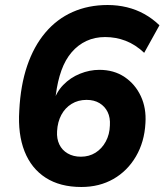

<svg xmlns="http://www.w3.org/2000/svg" viewBox="-20 -736 657 767"><path d="M305 11Q220 11 162.5 -26Q105 -63 78 -131.5Q51 -200 57 -294Q62 -395 88.5 -473Q115 -551 161 -605.5Q207 -660 270 -688Q333 -716 410 -716Q450 -716 487 -707Q524 -698 556.5 -680Q589 -662 617 -635L556 -525Q521 -558 482 -573Q443 -588 400 -588Q359 -588 325.5 -572.5Q292 -557 266.5 -527.5Q241 -498 225.5 -455Q210 -412 203 -357L199 -326H193Q204 -367 232.5 -396.5Q261 -426 299.5 -441.5Q338 -457 377 -457Q435 -457 477.5 -428.5Q520 -400 542.5 -352Q565 -304 561 -244Q557 -169 523 -111Q489 -53 433 -21Q377 11 305 11ZM303 -110Q336 -110 361.5 -126Q387 -142 402.5 -170.5Q418 -199 419 -235Q421 -266 410 -288.5Q399 -311 377.5 -324Q356 -337 326 -337Q292 -337 266 -321Q240 -305 225 -277Q210 -249 208 -212Q206 -182 217 -159Q228 -136 250.5 -123Q273 -110 303 -110Z"/></svg>

Font: Nunito Sans 10pt ExtraBold
Style: Italic
Weight: 800
Italic angle: -9°
Designer: Vernon Adams
Foundry: Vernon Adams
Version: Version 3.101;gftools[0.9.27]